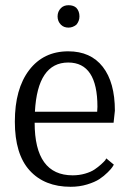

<svg xmlns="http://www.w3.org/2000/svg" viewBox="-20 -707 493 737"><path d="M214 -676Q225 -687 243 -687Q262 -687 273 -677Q285 -664 285 -644Q285 -626 273 -612Q259 -601 243 -601Q225 -601 214 -612Q201 -625 201 -644Q201 -663 214 -676ZM242 -467Q124 -467 114 -278H353Q354 -288 354 -297Q354 -467 242 -467ZM388 -99 417 -75Q415 -72 411.5 -66Q408 -60 393.5 -45.5Q379 -31 361.5 -19.5Q344 -8 314.5 1Q285 10 251 10Q151 10 94 -52.5Q37 -115 37 -240Q37 -366 92 -438Q147 -510 242 -510Q328 -510 374.5 -450.5Q421 -391 421 -282L416 -236H113Q113 -34 259 -34Q284 -34 306.5 -40.5Q329 -47 343 -56.5Q357 -66 368 -76Q379 -86 384 -92Z"/></svg>

Font: Arsenal
Style: Regular
Weight: 400
Designer: Andrij Shevchenko
Foundry: Stairsfor.com
Version: Version 1.000